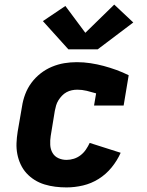

<svg xmlns="http://www.w3.org/2000/svg" viewBox="-20 -809 640 837"><path d="M270 8Q245 8 221 5Q197 2 174 -5Q151 -12 131 -24.5Q111 -37 95.5 -54Q80 -71 70 -92.5Q60 -114 55.5 -137.5Q51 -161 52 -185.5Q53 -210 57 -235L76 -345Q80 -372 90 -398.5Q100 -425 117 -448Q134 -471 157 -489Q180 -507 206.5 -518Q233 -529 260 -533.5Q287 -538 315 -538Q345 -538 374.5 -533.5Q404 -529 432 -521.5Q460 -514 487.5 -504Q515 -494 541 -481L519 -349H390L399 -402Q379 -408 358.5 -413Q338 -418 317 -418Q305 -418 293 -415.5Q281 -413 270 -407Q259 -401 250 -391.5Q241 -382 234.5 -371.5Q228 -361 224.5 -349Q221 -337 219 -326L201 -216Q198 -197 199 -177.5Q200 -158 209 -142.5Q218 -127 234.5 -119.5Q251 -112 270 -112Q286 -112 302 -117Q318 -122 331.5 -132.5Q345 -143 354.5 -157Q364 -171 371 -186L506 -143Q491 -109 466.5 -79Q442 -49 410 -29Q378 -9 342 -0.5Q306 8 270 8ZM406 -594H278L167 -717L265 -783L352 -666L478 -789L561 -711Z"/></svg>

Font: Iosevka Curly Slab HvEx
Style: Italic
Weight: 900
Width: 7
Italic angle: -9°
Monospace: yes
Designer: Belleve Invis
Foundry: Belleve Invis
Version: Version 11.1.0; ttfautohint (v1.8.3)